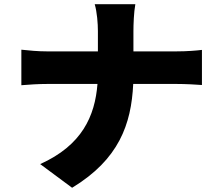

<svg xmlns="http://www.w3.org/2000/svg" viewBox="-20 -821 1040 908"><path d="M611 -578V-673C611 -705 613 -763 620 -801H428C439 -763 443 -709 443 -674V-578H203C160 -578 117 -582 81 -586V-418C118 -421 160 -424 207 -424H441C429 -272 368 -134 170 -45L321 67C542 -67 601 -233 610 -424H812C857 -424 911 -421 935 -419V-585C911 -582 866 -578 813 -578Z"/></svg>

Font: Noto Sans CJK JP Black
Style: Regular
Weight: 900
Designer: Ryoko NISHIZUKA (kana & ideographs); Paul D. Hunt (Latin, Greek & Cyrillic); Wenlong ZHANG (bopomofo); Sandoll Communica
Foundry: Adobe Systems Incorporated
Version: Version 1.004;PS 1.004;hotconv 1.0.82;makeotf.lib2.5.63406